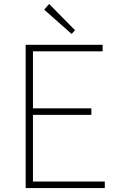

<svg xmlns="http://www.w3.org/2000/svg" viewBox="-20 -953 602 973"><path d="M110 0V-726H500V-693H147V-404H443V-371H147V-33H511V0ZM343 -781 204 -904 229 -933 360 -800Z"/></svg>

Font: Noto Sans HK Thin
Style: Regular
Weight: 100
Designer: Ryoko NISHIZUKA 西塚涼子 (kana, bopomofo & ideographs); Paul D. Hunt (Latin, Greek & Cyrillic); Sandoll Communications 산돌커뮤니
Foundry: Adobe
Version: Version 2.004-H2;hotconv 1.0.118;makeotfexe 2.5.65603